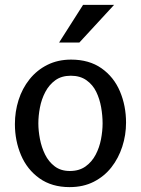

<svg xmlns="http://www.w3.org/2000/svg" viewBox="-20 -753 577 786"><path d="M265 13Q192 13 141.5 -23Q91 -59 66 -118Q41 -177 41 -245Q41 -296 56 -343.5Q71 -391 101 -428.5Q131 -466 174 -487.5Q217 -509 271 -509Q345 -509 395.5 -473.5Q446 -438 471 -379Q496 -320 496 -251Q496 -200 480.5 -152.5Q465 -105 436 -68Q407 -31 364 -9Q321 13 265 13ZM266 -53Q304 -53 330 -71.5Q356 -90 371.5 -119.5Q387 -149 393.5 -183Q400 -217 400 -248Q400 -280 394 -314Q388 -348 374 -377Q360 -406 334 -424.5Q308 -443 270 -443Q232 -443 206.5 -424.5Q181 -406 165.5 -376.5Q150 -347 143.5 -313Q137 -279 137 -248Q137 -218 143.5 -184Q150 -150 164.5 -120.5Q179 -91 204 -72Q229 -53 266 -53ZM320 -733H447L305 -579H222Z"/></svg>

Font: Rosario Medium
Style: Regular
Weight: 500
Version: Version 1.201